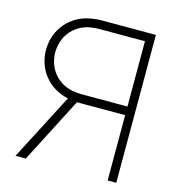

<svg xmlns="http://www.w3.org/2000/svg" viewBox="-107 -811 826 903"><g transform="rotate(15 305.5 -360.0)"><path d="M100.5 0 264.5 -318.5C268.5 -318 272 -318 276 -318H499V0H541V-720H276C262 -720 248 -719 230 -716C126 -700 60 -617 60 -519C60 -424.5 121 -345.5 218.5 -324.5L50.5 0ZM499 -360H276C265 -360 248 -361 232 -364C149 -379.5 105 -448 105 -519C105 -590 149 -658 232 -674C248 -677 265 -678 276 -678H499Z"/></g></svg>

Font: Hauora ExtraLight
Style: Regular
Weight: 200
Designer: Mikhail Sharanda
Foundry: WCYS & Co.
Version: Version 1.010